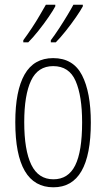

<svg xmlns="http://www.w3.org/2000/svg" viewBox="-20 -786 452 816"><path d="M366 -265Q366 10 207 10Q45 10 45 -267Q45 -400 84.5 -469.5Q124 -539 206 -539Q291 -539 328.5 -466.5Q366 -394 366 -265ZM83 -267Q83 -148 113 -86Q143 -24 207 -24Q270 -24 299.5 -83Q329 -142 329 -266Q329 -378 301.5 -441.5Q274 -505 206 -505Q141 -505 112 -443.5Q83 -382 83 -267ZM332 -759Q323 -742 303 -713Q283 -684 259.5 -654.5Q236 -625 217 -606H196V-615Q212 -636 231 -665Q250 -694 266.5 -721.5Q283 -749 292 -766H332ZM215 -759Q206 -742 186.5 -713.5Q167 -685 143.5 -655.5Q120 -626 100 -606H79V-615Q96 -638 115 -666.5Q134 -695 149.5 -722Q165 -749 175 -766H215Z"/></svg>

Font: Noto Sans Myanmar UI ExtraCondensed ExtraLight
Style: Regular
Weight: 200
Width: 2
Designer: Monotype Design Team
Foundry: Monotype Imaging Inc.
Version: Version 2.103; ttfautohint (v1.8.4.7-5d5b)